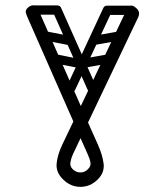

<svg xmlns="http://www.w3.org/2000/svg" viewBox="-20 -721 640 746"><path d="M88 -651Q83 -662 80.5 -671.5Q78 -681 87 -690Q97 -700 109.5 -700.5Q122 -701 126 -690L294 -309L469 -677Q477 -693 486 -698Q495 -703 510 -689Q527 -674 516 -652L322 -245L360 -160Q378 -120 382.5 -85.5Q387 -51 360 -24Q331 5 292.5 5Q254 5 225 -24Q197 -51 200 -85Q203 -119 222 -159L265 -249ZM263 -63Q276 -51 292.5 -51Q309 -51 321 -63Q334 -75 331.5 -89.5Q329 -104 321 -121L293 -184L263 -121Q256 -105 253.5 -90Q251 -75 263 -63ZM93 -683Q93 -700 110 -700H201Q218 -700 218 -683Q218 -664 202 -664H110Q103 -664 98 -669Q93 -674 93 -683ZM381 -682Q381 -699 398 -699H489Q506 -699 506 -682Q506 -663 490 -663H398Q391 -663 386 -668Q381 -673 381 -682ZM165 -500Q169 -515 185 -513L297 -490Q314 -488 310 -469Q307 -453 291 -456L178 -478Q172 -479 168 -485Q164 -491 165 -500ZM126 -589Q129 -605 145 -602L258 -580Q274 -577 271 -558Q267 -543 251 -545L138 -567Q132 -569 128 -574.5Q124 -580 126 -589ZM344 -362Q328 -355 321 -371L186 -674Q179 -690 195 -697Q211 -704 218 -689L353 -386Q360 -369 344 -362ZM256 -323Q240 -316 234 -332L98 -635Q92 -651 107 -657Q124 -665 130 -650L265 -347Q272 -330 256 -323ZM431 -498Q432 -489 428 -483.5Q424 -478 417 -477L304 -457Q288 -455 285 -470Q282 -489 298 -492L411 -512Q427 -514 431 -498ZM472 -587Q474 -578 469.5 -572.5Q465 -567 459 -566L346 -546Q330 -543 326 -559Q323 -578 340 -581L453 -601Q469 -603 472 -587ZM250 -364Q234 -372 241 -388L381 -689Q388 -704 405 -696Q420 -689 413 -673L272 -372Q265 -357 250 -364ZM337 -324Q321 -331 328 -348L469 -648Q475 -663 492 -655Q507 -648 500 -633L359 -332Q352 -316 337 -324Z"/></svg>

Font: Nsibidi Libre Uzo
Style: Regular
Weight: 400
Designer: Oluwaseun Badejo
Version: Version 1.021